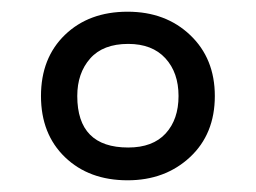

<svg xmlns="http://www.w3.org/2000/svg" viewBox="-20 -744 437 328"><path d="M198 -436Q262 -436 304.5 -475.5Q347 -515 347 -580Q347 -644 305 -684Q263 -724 198 -724Q132 -724 91 -684.5Q50 -645 50 -580Q50 -515 91 -475.5Q132 -436 198 -436ZM199 -492Q112 -492 112 -580Q112 -619 134 -644Q156 -669 199 -669Q240 -669 262.5 -644.5Q285 -620 285 -580Q285 -540 263 -516Q241 -492 199 -492Z"/></svg>

Font: Noto Sans UI SemiCondensed
Style: Italic
Weight: 400
Width: 4
Italic angle: -12°
Designer: Monotype Design Team
Foundry: Monotype Imaging Inc.
Version: Version 1.901